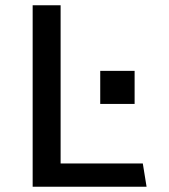

<svg xmlns="http://www.w3.org/2000/svg" viewBox="-20 -706 640 726"><path d="M103.5 0V-686H209.2V-87.8H520L534.2 0ZM359 -313V-438H489V-313Z"/></svg>

Font: Chivo Mono Medium
Style: Regular
Weight: 500
Monospace: yes
Designer: Hector Gatti
Foundry: Omnibus-Type
Version: Version 1.008